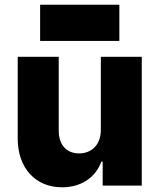

<svg xmlns="http://www.w3.org/2000/svg" viewBox="-20 -786 676 813"><path d="M149.9 -612.6H485.4V-766H149.9ZM407 -545.5V-235.4C407 -171.9 366.5 -136.4 315 -136.4C261.7 -136.4 229 -172.6 228.7 -231.9V-545.5H55V-197.8C55.4 -74.6 130.3 7.1 242.5 7.1C324.2 7.1 384.9 -34.8 409.1 -101.6H414.8V0H580.3V-545.5Z"/></svg>

Font: TID UI Extra Bold
Style: Regular
Weight: 800
Designer: The TID Project Authors
Foundry: Bakken & Bæck
Version: Version 1.001;hotconv 1.0.109;makeotfexe 2.5.65596